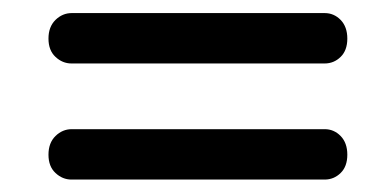

<svg xmlns="http://www.w3.org/2000/svg" viewBox="-20 -494 614 301"><path d="M56 -433.5Q56 -452 67 -462.8Q78 -473.5 92.5 -473.5H489Q503.5 -473.5 514 -462.8Q524.5 -452 524.5 -433.5Q524.5 -415 514 -404.8Q503.5 -394.5 489 -394.5H92Q78 -394.5 67 -404.8Q56 -415 56 -433.5ZM56 -251.5Q56 -270 67 -280.8Q78 -291.5 92.5 -291.5H489Q503.5 -291.5 514 -280.8Q524.5 -270 524.5 -251.5Q524.5 -233 514 -222.8Q503.5 -212.5 489 -212.5H92Q78 -212.5 67 -222.8Q56 -233 56 -251.5Z"/></svg>

Font: Fraunces 9pt S000 Black
Style: Regular
Weight: 900
Version: Version 1.000; ttfautohint (v1.8.3)